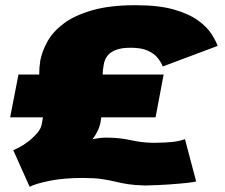

<svg xmlns="http://www.w3.org/2000/svg" viewBox="-20 -702 866 738"><path d="M94 16 31 -124.5Q37 -127 53.2 -135.2Q69.5 -143.5 88.5 -158Q107.5 -172.5 123.2 -190.8Q139 -209 141.5 -230Q148 -264 147.5 -289.2Q147 -314.5 143 -335Q139 -355.5 135 -375.2Q131 -395 130.8 -418Q130.5 -441 135 -470Q142 -506 162.8 -543.2Q183.5 -580.5 225.2 -611.8Q267 -643 334.5 -662.5Q402 -682 501 -682Q591 -682 649 -665.2Q707 -648.5 741.8 -623Q776.5 -597.5 793.2 -571Q810 -544.5 816.5 -525.5L605.5 -446.5Q599.5 -462.5 586.2 -479.2Q573 -496 548.2 -507.2Q523.5 -518.5 482.5 -518.5Q449 -518.5 427.2 -510.8Q405.5 -503 393.8 -488.5Q382 -474 378.5 -452.5Q375 -433.5 374.5 -414.8Q374 -396 374.8 -376.8Q375.5 -357.5 375.8 -335.8Q376 -314 373.8 -288.8Q371.5 -263.5 366.5 -232.5Q363 -214.5 355 -198Q347 -181.5 335.5 -167Q347.5 -169.5 360.8 -171.2Q374 -173 386.5 -173Q418 -173 440.8 -170.2Q463.5 -167.5 482.8 -163.2Q502 -159 522.5 -156.2Q543 -153.5 570 -153Q618.5 -153.5 644 -156.5Q669.5 -159.5 691 -167L734 -4.5Q728.5 -2.5 700.2 0.8Q672 4 629.2 7Q586.5 10 538 11Q498.5 10 472.5 6Q446.5 2 423.2 -3.8Q400 -9.5 371.5 -13.8Q343 -18 297.5 -18Q224.5 -18 170.5 -7Q116.5 4 94 16ZM19 -251 51 -415.5H609L578 -251Z"/></svg>

Font: Anybody Expanded Black
Style: Italic
Weight: 900
Width: 7
Italic angle: -10°
Version: Version 1.113;gftools[0.9.25]